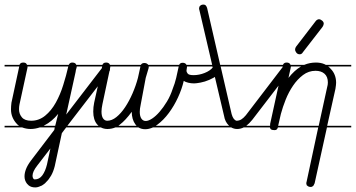

<svg xmlns="http://www.w3.org/2000/svg" viewBox="-20 -570 1553 838"><path d="M360 -14H269L250 11L219 155Q213 179 203 196.5Q193 214 181 225Q178 229 174 232L164 239Q161 241 157 242Q145 248 134 248Q116 248 105 239L98 232Q87 218 87 200Q87 185 93.5 168Q100 151 115 131L217 -3L219 -14H154Q133 -7 114 -7Q96 -7 79 -13Q78 -13 77 -14H0V-21H63Q57 -25 52 -31Q41 -43 34.5 -58.5Q28 -74 28 -93Q28 -100 28.5 -107Q29 -114 30 -122L64 -280H0V-287H65Q69 -297 81 -297Q91 -297 95 -292Q97 -289 98 -287H280Q285 -297 295 -297Q305 -297 310 -292Q312 -289 313 -287H360V-280H315Q315 -276 313 -270.5Q311 -265 310 -256L269 -70L428 -277Q433 -285 441 -285Q447 -285 453.5 -279Q460 -273 460 -267Q460 -260 455 -256L274 -21H360ZM100 -275 65 -114Q63 -104 63 -93Q63 -73 75.5 -58Q88 -43 116 -43Q150 -43 177 -65Q204 -87 223.5 -122Q243 -157 256 -199Q269 -240 278 -280H100ZM200 78 143 152Q132 166 127 177Q122 188 122 197Q122 203 124.5 208Q127 213 132 213Q152 213 165 195Q178 177 185 148ZM234 -73Q206 -39 174 -23Q172 -22 171 -21H221Z M843 -280H796Q796 -273 795 -270Q794 -266 794 -262Q794 -255 799.5 -248.5Q805 -242 825 -242Q849 -242 873 -251.5Q897 -261 909 -276Q915 -284 923 -284Q929 -284 935.5 -278Q942 -272 942 -266Q942 -251 927.5 -240.5Q913 -230 893.5 -221.5Q874 -213 855 -209.5Q836 -206 827 -206Q814 -206 801.5 -209Q789 -212 782 -217Q774 -182 757 -145Q740 -108 717 -77Q694 -46 667 -26L660 -21H843V-14H648Q630 -6 614 -6Q597 -6 584 -14H484Q467 -7 449 -7Q433 -7 420 -14H360V-21H410L404 -27Q387 -47 387 -83Q387 -103 391 -122L426 -280H360V-287H427Q431 -297 443 -297Q452 -297 457 -292Q459 -289 460 -287H595Q599 -295 610 -295Q619 -295 624 -290Q626 -289 627 -287H762Q766 -296 777 -296Q786 -296 791 -291Q793 -289 794 -287H843ZM629 -274 616 -230 594 -113Q590 -95 590 -82Q590 -63 597 -52.5Q604 -42 616 -42Q628 -42 644 -52.5Q660 -63 676.5 -82Q693 -101 708.5 -126.5Q724 -152 734 -183Q743 -205 749 -230Q754 -253 760 -280H629V-279ZM461 -278Q461 -277 461 -275L427 -115Q423 -96 423 -83Q423 -63 430 -53Q437 -43 448 -43Q468 -43 488 -59Q508 -75 526 -102Q544 -129 558.5 -162.5Q573 -196 582 -230L593 -280H462Q462 -279 461 -278ZM571 -27Q555 -49 555 -82Q528 -45 503 -26Q500 -23 497 -21H576Q573 -24 571 -27Z M884 -535 941 -287H1149V-280H943L991 -72Q998 -47 1012 -43Q1024 -43 1033.5 -49Q1043 -55 1053 -67L1212 -275Q1218 -283 1225 -283Q1231 -283 1238 -277.5Q1245 -272 1245 -266Q1245 -259 1240 -254L1081 -47Q1068 -31 1055 -21H1149V-14H1044Q1030 -7 1015 -7Q1001 -7 989 -14H843V-21H980L978 -23Q962 -39 958 -64L907 -280H843V-287H906L850 -527Q849 -529 849 -533V-535L851 -542Q852 -543 853 -544Q858 -550 868 -550Q877 -550 881 -542Z M1349 239Q1348 240 1346 242Q1342 246 1337 246Q1327 246 1322 241Q1320 240 1319 239L1317 232V230Q1317 226 1318 224L1369 -14H1193Q1191 -8 1188 -5Q1184 -2 1178 -2Q1167 -2 1162 -6Q1159 -9 1158 -14H1149V-21H1158L1159 -22V-29L1214 -280H1149V-287H1215Q1219 -297 1231 -297Q1240 -297 1245 -292Q1247 -289 1248 -287H1308Q1332 -297 1359 -297Q1380 -297 1396 -290Q1399 -288 1402 -287H1513V-280H1412Q1418 -276 1423 -270Q1435 -258 1441 -242.5Q1447 -227 1447 -209Q1447 -201 1444 -182L1408 -21H1513V-14H1407L1353 231L1352 232ZM1408 -190Q1411 -200 1411 -210Q1411 -235 1396.5 -248Q1382 -261 1357 -261Q1327 -261 1302.5 -242.5Q1278 -224 1259 -196Q1240 -168 1227 -135.5Q1214 -103 1206 -73L1194 -21H1371ZM1302 -342Q1297 -333 1288 -333Q1279 -333 1273.5 -340Q1268 -347 1268 -354Q1268 -360 1272 -366L1358 -478Q1361 -482 1365 -484Q1369 -486 1372 -486Q1379 -486 1386 -480Q1393 -474 1393 -467Q1393 -461 1388 -453ZM1249 -277Q1249 -276 1249 -275L1239 -230Q1265 -263 1294 -280H1250Q1250 -279 1249 -277Z"/></svg>

Font: Gruenewald VA 3. Klasse
Style: Regular
Weight: 400
Designer: Peter Wiegel
Foundry: Peter Wiegel, nach dem Schriftentwurf von Dr. H. Gr¸newald
Version: Version 0.007